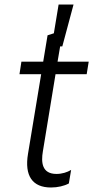

<svg xmlns="http://www.w3.org/2000/svg" viewBox="-20 -817 410 845"><path d="M224.4 -490.4H361.5L370.4 -545.5H233.3L244.7 -612.9H254.3L303.6 -796.9H237.9L217 -670.5L189.3 -661.6L170.1 -545.5H74.2L65.7 -490.4H161.2L103.3 -140.3C87 -43.3 122.5 8.2 204.5 8.2C233.7 8.2 262.8 1.4 283 -9.6L293 -69.2C276.3 -58.9 252.8 -51.5 228.7 -51.5C164.1 -51.5 160.5 -102.6 168.7 -150.9Z"/></svg>

Font: TID UI Light
Style: Italic
Weight: 300
Italic angle: -9.39999°
Designer: The TID Project Authors
Foundry: Bakken & Bæck
Version: Version 1.001;hotconv 1.0.109;makeotfexe 2.5.65596